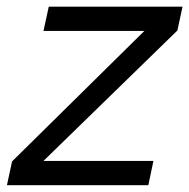

<svg xmlns="http://www.w3.org/2000/svg" viewBox="-41 -547 559 567"><path d="M-20.5 0 -5.4 -70.3 385.3 -455.6H87.4L103 -527.3H498L482.9 -457L87.4 -71.8H412.1L397 0Z"/></svg>

Font: Schibsted Grotesk
Style: Italic
Weight: 400
Italic angle: -12°
Designer: Bakken & Baeck AS, Henrik Kongsvoll
Foundry: Schibsted ASA
Version: Version 1.100; ttfautohint (v1.8.4.7-5d5b);gftools[0.9.25]